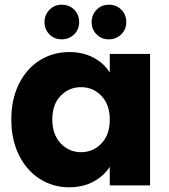

<svg xmlns="http://www.w3.org/2000/svg" viewBox="-20 -787 719 815"><path d="M28 -280Q28 -366 60.5 -431Q93 -496 149 -531Q205 -566 274 -566Q333 -566 377.5 -542Q422 -518 446 -479V-558H617V0H446V-79Q421 -40 376.5 -16Q332 8 273 8Q205 8 149 -27.5Q93 -63 60.5 -128.5Q28 -194 28 -280ZM446 -279Q446 -343 410.5 -380Q375 -417 324 -417Q273 -417 237.5 -380.5Q202 -344 202 -280Q202 -216 237.5 -178.5Q273 -141 324 -141Q375 -141 410.5 -178Q446 -215 446 -279ZM242 -620Q211 -620 190 -641Q169 -662 169 -693Q169 -724 190 -745.5Q211 -767 242 -767Q274 -767 295 -746Q316 -725 316 -693Q316 -662 294.5 -641Q273 -620 242 -620ZM442 -620Q411 -620 390 -641Q369 -662 369 -693Q369 -724 390 -745.5Q411 -767 442 -767Q474 -767 495 -746Q516 -725 516 -693Q516 -662 494.5 -641Q473 -620 442 -620Z"/></svg>

Font: Fz Poppins
Style: Bold
Weight: 700
Designer: Ninad Kale (Devanagari), Jonny Pinhorn (Latin)
Foundry: Indian Type Foundry
Version: Vit hóa bi Vntype.Com & FontZin.Com